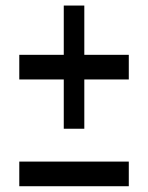

<svg xmlns="http://www.w3.org/2000/svg" viewBox="-20 -679 528 685"><path d="M280.8 -483.4H439.5V-395.5H280.8V-219.7H207.5V-395.5H48.8V-483.4H207.5V-659.2H280.8ZM439.5 -102.5V-14.6H48.8V-102.5Z"/></svg>

Font: Gap Sans
Style: Regular
Weight: 400
Designer: Alexandre Liziard and Étienne Ozeray
Foundry: Interstices.io
Version: Version 1.6.1 - December 3. 2014